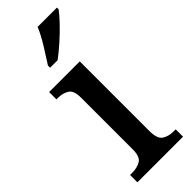

<svg xmlns="http://www.w3.org/2000/svg" viewBox="-254 -791 815 815"><g transform="rotate(-45 153.5 -383.0)"><path d="M19 0V-44H31Q62 -44 83 -56.5Q104 -69 104 -113V-423Q104 -466 83.5 -479Q63 -492 33 -492H25V-536H209V-117Q209 -71 230 -57.5Q251 -44 282 -44H293V0ZM101 -619Q122 -651 147 -691.5Q172 -732 186 -766H302V-756Q290 -739 263 -710.5Q236 -682 204 -653.5Q172 -625 146 -606H101Z"/></g></svg>

Font: Noto Serif Sinhala SemiCondensed Medium
Style: Regular
Weight: 500
Width: 4
Designer: Jelle Bosma - Monotype Design Team
Foundry: Monotype Imaging Inc.
Version: Version 2.007; ttfautohint (v1.8.4.7-5d5b)